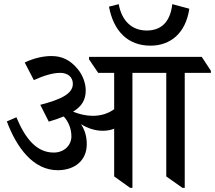

<svg xmlns="http://www.w3.org/2000/svg" viewBox="-20 -898 1036 925"><path d="M705 -678C801 -678 875 -738 892 -856L810 -878C800 -789 754 -751 687 -751C613 -751 566 -800 552 -878L505 -866C527 -748 596 -678 705 -678ZM258 -78C339 -78 398 -124 398 -203C398 -239 390 -270 370 -300C402 -280 438 -268 475 -268C495 -268 513 -271 530 -278V-48L607 7H618V-547H781V-48L859 7H870V-547H996V-557L952 -624H409V-612L453 -547H530V-372C502 -351 466 -340 427 -340C395 -340 361 -348 332 -360C375 -386 393 -418 393 -463C393 -496 379 -537 353 -567C317 -610 277 -628 228 -628C188 -628 144 -618 99 -597L143 -512C187 -532 232 -547 270 -547C305 -547 331 -528 331 -494C331 -447 275 -419 174 -393L215 -312C242 -320 266 -328 287 -337C311 -311 324 -276 324 -241C324 -198 289 -163 239 -163C158 -163 103 -227 59 -333L13 -313C60 -187 140 -78 258 -78Z"/></svg>

Font: Noto Serif Devanagari Medium
Style: Regular
Weight: 500
Designer: Universal Thirst, Indian Type Foundry and the Monotype Design Team
Foundry: Monotype Imaging Inc.
Version: Version 2.004